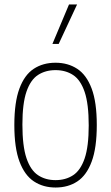

<svg xmlns="http://www.w3.org/2000/svg" viewBox="-20 -828 496 857"><path d="M228 9Q173 9 131.5 -18.2Q90 -45.5 67 -106.8Q44 -168 44 -270Q44 -372 66.8 -433Q89.5 -494 130.8 -521Q172 -548 228 -548Q283 -548 324.5 -521Q366 -494 389 -433Q412 -372 412 -270Q412 -168 389.2 -106.8Q366.5 -45.5 325.2 -18.2Q284 9 228 9ZM228 -24Q273 -24 306.2 -45.8Q339.5 -67.5 357.8 -120.8Q376 -174 376 -268Q376 -364 357.8 -417.8Q339.5 -471.5 306.2 -493.2Q273 -515 228 -515Q183 -515 149.8 -493.5Q116.5 -472 98.2 -419Q80 -366 80 -272Q80 -176 98.2 -122Q116.5 -68 149.8 -46Q183 -24 228 -24ZM214 -632 288 -808H324L242 -632Z"/></svg>

Font: Encode Sans Cnd Th
Style: Regular
Weight: 100
Width: 3
Designer: Multiple Designers
Foundry: Impallari Type
Version: Version 3.002; ttfautohint (v1.8.3) -l 8 -r 50 -G 200 -x 14 